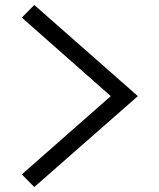

<svg xmlns="http://www.w3.org/2000/svg" viewBox="-20 -787 640 773"><path d="M118 -34 68 -85 426 -400 68 -716 118 -767 535 -400Z"/></svg>

Font: Victor Mono
Style: Regular
Weight: 400
Monospace: yes
Designer: Rune Bjørnerås
Version: Version 1.561;gftools[0.9.30]